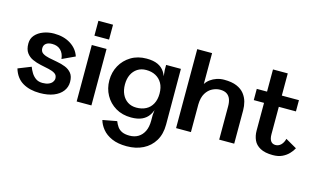

<svg xmlns="http://www.w3.org/2000/svg" viewBox="-103 -991 2577 1550"><g transform="rotate(15 1185.5 -215.5)"><path d="M232.9 -482.4Q315.2 -482.4 372.5 -445.9Q429.8 -409.4 449.3 -349L342.7 -299.3Q338.1 -345.3 311.4 -371.5Q284.6 -397.7 240.4 -397.7Q206.9 -397.7 188.7 -383.5Q170.5 -369.3 170.5 -344.1Q170.5 -315.3 191.4 -301.9Q212.3 -288.5 244.7 -281.7Q277.2 -274.9 313.8 -268.4Q350.5 -262 383.3 -249.1Q416.2 -236.2 437.1 -210.4Q458 -184.7 458 -137.9Q458 -94.5 432.2 -60.6Q406.4 -26.7 358.6 -7.7Q310.8 11.4 243.8 11.4Q159.2 11.4 100.6 -23.1Q42 -57.5 19 -134L127 -177Q135.1 -154.1 149.9 -129.7Q164.6 -105.3 187.3 -89.1Q209.9 -73 243.8 -73Q273.5 -73 294.3 -81.5Q315.1 -90 325.7 -104.6Q336.3 -119.3 336.3 -134.5Q336.3 -161.9 315.8 -175.1Q295.3 -188.2 262.9 -195.3Q230.4 -202.3 193.8 -210Q157.1 -217.7 125.1 -232.1Q93 -246.5 72.5 -274.7Q52 -302.8 52 -351.5Q52 -393.1 77.5 -422.1Q103.1 -451.2 144.6 -466.8Q186.1 -482.4 232.9 -482.4Z M550 0V-472H673.3V0ZM551 -550.3V-674.6H673.3V-550.3Z M1032.4 244.8Q958.4 244.8 907.7 222.4Q857.1 200 828.1 164.1Q799.1 128.3 789.1 90.5L907.3 68.5Q916.7 92.4 930.7 112.7Q944.7 133 969.2 144.6Q993.6 156.2 1032.3 156.2Q1074 156.2 1104.9 137.6Q1135.7 119 1153.5 83.2Q1171.2 47.3 1171.2 -6.3H1295.7Q1295.7 73.1 1261.8 129.3Q1227.9 185.4 1168.7 215.1Q1109.5 244.8 1032.4 244.8ZM1294.7 -472 1295.7 -6.3H1171.2V-54.6L1189.5 -234L1171.2 -429.9V-472ZM1007.1 -480.6Q1064.1 -480.6 1100.8 -463.7Q1137.5 -446.7 1158.2 -414.7Q1178.9 -382.7 1187.2 -337.5Q1195.5 -292.2 1195.5 -234Q1195.5 -176.4 1185.7 -131.3Q1176 -86.3 1154.9 -54.3Q1133.9 -22.3 1097.6 -5.6Q1061.3 11.2 1007.1 11.2Q932.9 11.2 877.4 -21.9Q821.9 -55 791.2 -110.6Q760.5 -166.2 760.5 -233.9Q760.5 -302 791.2 -357.5Q821.9 -413.1 877.4 -446.8Q932.9 -480.6 1007.1 -480.6ZM1027.7 -391Q985.5 -391 954.7 -370.9Q923.9 -350.7 907.3 -315.9Q890.7 -281 890.7 -234Q890.7 -188 907.3 -152.4Q923.8 -116.9 954.5 -96.7Q985.2 -76.6 1027.5 -76.6Q1072.9 -76.6 1107.2 -94.6Q1141.6 -112.5 1160.8 -148.4Q1180 -184.2 1180 -234Q1180 -285.7 1160.5 -320.1Q1141 -354.5 1107 -372.8Q1073.1 -391 1027.7 -391Z M1380.9 0V-660H1505V-401.9Q1519 -424.5 1541.9 -441.3Q1564.8 -458.1 1593.9 -468Q1623 -477.8 1655.6 -477.8Q1720 -477.8 1761.1 -460.3Q1802.1 -442.8 1825.2 -413.3Q1848.2 -383.8 1857.5 -349.3Q1866.7 -314.8 1866.7 -278.7V-0.2H1741.2V-278.7Q1741.2 -313.7 1731.8 -338.5Q1722.5 -363.4 1701.5 -377.5Q1680.5 -391.6 1644.5 -391.6Q1613.3 -391.6 1581.2 -375.7Q1549.2 -359.7 1527.8 -324.7Q1506.5 -289.7 1505 -232.3V0Z M2190.6 8.5Q2124.7 8.5 2085.3 -13Q2045.9 -34.4 2030 -70.2Q2014 -105.9 2014 -148.6V-380.7H1928.2V-474.6H2014V-660H2137.5V-474.6H2280.6V-380.7H2137.5V-151.6Q2137.5 -113.9 2151.1 -94.8Q2164.7 -75.8 2190.6 -75.8Q2216.6 -75.8 2235.9 -94.7Q2255.2 -113.7 2263.7 -146.8L2357.6 -93.1Q2345.2 -68.9 2322.9 -45.6Q2300.7 -22.2 2268.5 -6.9Q2236.3 8.5 2190.6 8.5Z"/></g></svg>

Font: Panamera Thin
Style: Regular
Weight: 100
Designer: Bastien Sozeau
Foundry: NBR — Bastien Sozeau
Version: Version 3.003;gftools[0.9.33]